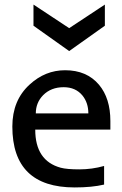

<svg xmlns="http://www.w3.org/2000/svg" viewBox="-20 -823 540 851"><path d="M311 7.8Q34.7 7.8 34.7 -262.2Q34.7 -378.4 111.3 -448.2Q180.2 -511.7 268.6 -511.7Q364.7 -511.7 418.9 -447.3Q469.2 -387.2 469.2 -286.6V-248.5H136.2Q136.2 -110.4 249 -79.6Q275.9 -72.3 331.8 -72.3Q387.7 -72.3 441.4 -87.4V-4.9Q387.7 7.8 311 7.8ZM371.6 -320.3Q371.6 -367.2 345.7 -399.4Q315.4 -436.5 262.2 -436.5Q206.1 -436.5 170.9 -400.9Q138.7 -367.7 138.7 -320.3ZM128.4 -709V-802.7L286.6 -698.2L444.8 -802.7V-709L286.6 -596.7Z"/></svg>

Font: Inder
Style: Regular
Weight: 400
Designer: Irina Smirnova
Foundry: Irina Smirnova
Version: Version 1.001